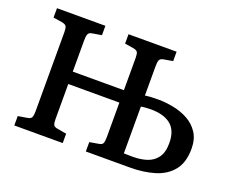

<svg xmlns="http://www.w3.org/2000/svg" viewBox="-113 -889 1302 1077"><g transform="rotate(20 538.0 -350.0)"><path d="M58 0V-56L112 -65Q133 -68 138 -80Q143 -92 143 -116V-588Q143 -612 137.5 -622Q132 -632 110 -636L58 -644V-700H347V-644L293 -635Q273 -632 268 -620Q263 -608 263 -584V-396H568V-588Q568 -612 563 -622Q558 -632 535 -636L485 -644V-700H772V-644L720 -635Q699 -632 694 -620Q689 -608 689 -584V-408Q697 -410 719 -411.5Q741 -413 767 -413Q812 -413 859.5 -403.5Q907 -394 947 -372Q987 -350 1012 -312Q1037 -274 1037 -217Q1037 -134 998 -86.5Q959 -39 893.5 -19.5Q828 0 749 0H485V-56L537 -65Q559 -68 563.5 -80Q568 -92 568 -116V-322H263V-112Q263 -88 268.5 -78Q274 -68 295 -65L347 -56V0ZM689 -63Q717 -62 743 -62Q788 -62 825.5 -74Q863 -86 886 -117Q909 -148 909 -204Q909 -278 867.5 -312.5Q826 -347 747 -347Q731 -347 714 -345.5Q697 -344 689 -342Z"/></g></svg>

Font: Literata Medium
Style: Regular
Weight: 500
Designer: Latin by Veronika Burian and Jose Scaglione. Greek by Irene Vlachou. Cyrillic by Vera Evstafieva.
Foundry: TypeTogether
Version: Version 3.103; ttfautohint (v1.8.4.7-5d5b);gftools[0.9.29]